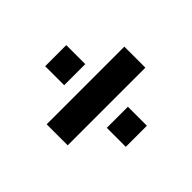

<svg xmlns="http://www.w3.org/2000/svg" viewBox="-123 -795 921 921"><g transform="rotate(-45 337.5 -334.5)"><path d="M74.2 -263.2V-405.8H601.1V-263.2ZM266.1 -479V-607.9H409.2V-479ZM266.1 -61V-189.9H409.2V-61Z"/></g></svg>

Font: Syncopate
Style: Bold
Weight: 700
Designer: Astigmatic (AOETI)
Foundry: Astigmatic (AOETI)
Version: Version 1.001 2011